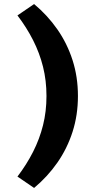

<svg xmlns="http://www.w3.org/2000/svg" viewBox="-20 -735 495 946"><path d="M148 191 66 135Q111 76 143 13Q175 -50 192 -118Q209 -186 209 -262Q209 -338 192 -406Q175 -474 143 -537Q111 -600 66 -659L148 -715Q214 -660 262.5 -590.5Q311 -521 337.5 -438.5Q364 -356 364 -262Q364 -168 337.5 -85.5Q311 -3 262.5 66.5Q214 136 148 191Z"/></svg>

Font: REM SemiBold
Style: Regular
Weight: 600
Designer: Octavio Pardo
Foundry: Ashler Design
Version: Version 1.005;gftools[0.9.28]